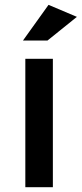

<svg xmlns="http://www.w3.org/2000/svg" viewBox="-20 -776 339 796"><path d="M85 0V-532.2H199.2V0ZM75.2 -607.9 181.2 -755.9 298.8 -706.1 176.8 -607.9Z"/></svg>

Font: TruenoRg
Style: Book
Weight: 400
Designer: Julieta Ulanovsky
Foundry: Julieta Ulanovsky
Version: Version 3.001b